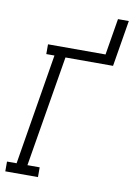

<svg xmlns="http://www.w3.org/2000/svg" viewBox="-101 -1003 737 1065"><g transform="rotate(10 268.0 -470.0)"><path d="M6 0V-55H60L163 -680H117V-735H441L475 -940H536L493 -680H225L121 -55H190V0Z"/></g></svg>

Font: Iosevka Curly Slab LtObl
Style: Regular
Weight: 300
Italic angle: -9°
Monospace: yes
Designer: Belleve Invis
Foundry: Belleve Invis
Version: Version 11.0.0; ttfautohint (v1.8.3)